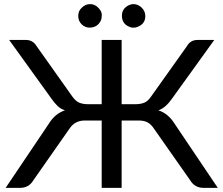

<svg xmlns="http://www.w3.org/2000/svg" viewBox="-20 -911 1083 931"><path d="M105.5 -717.3Q139.6 -717.3 157.7 -687L331.5 -441.9Q347.7 -419.9 364.3 -413.1Q380.9 -406.2 402.8 -405.8H473.1V-717.3H569.8V-405.8H640.6Q662.6 -406.2 679.7 -413.1Q696.8 -419.9 711.9 -441.9L886.2 -687Q903.3 -717.3 938 -717.3H1019L814 -432.6Q782.7 -387.7 748 -376Q795.9 -360.8 827.6 -309.6L1036.1 0H967.3Q924.3 0 902.3 -36.6L726.6 -287.1Q712.9 -308.1 695.8 -317.4Q678.7 -326.7 651.9 -326.7H569.8V0H473.1V-326.7H391.6Q342.8 -326.7 316.9 -287.1L141.6 -36.6Q120.1 0 76.7 0H7.3L215.8 -309.6Q246.1 -359.9 294.9 -376Q273.4 -383.3 258.8 -397.5Q244.1 -411.6 229.5 -432.6L24.4 -717.3ZM684.6 -833Q684.6 -796.4 649.4 -781.7Q626 -771.5 605.5 -781.7Q571.8 -796.4 571.3 -833Q570.3 -869.6 605.5 -886.2Q615.7 -891.1 627.4 -891.1Q639.2 -891.1 649.4 -886.2Q659.7 -881.3 667.5 -873.5Q684.6 -856.4 684.6 -833ZM468.8 -811Q453.1 -778.3 415.5 -776.9Q392.6 -776.9 376 -793Q359.4 -809.1 359.4 -834Q359.4 -858.4 376.5 -873.5Q394 -891.1 417 -891.1Q439.9 -891.1 456.5 -873.5Q473.6 -856.4 473.6 -838.9Q473.6 -821.3 468.8 -811Z"/></svg>

Font: Lato-Medium
Style: Regular
Weight: 500
Designer: Lukasz Dziedzic
Foundry: tyPoland Lukasz Dziedzic
Version: Version 2.006; 2014-01-15